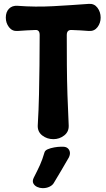

<svg xmlns="http://www.w3.org/2000/svg" viewBox="-20 -703 550 992"><path d="M335 -54Q336 -22 311.5 -3Q287 16 256 16Q223 16 198.5 -3Q174 -22 175 -54Q180 -138 181.5 -214.5Q183 -291 184 -366.5Q185 -442 185 -522Q185 -550 162 -548Q140 -547 117 -546Q94 -545 71 -543Q43 -541 26.5 -562.5Q10 -584 10 -612Q10 -641 26.5 -658Q43 -675 71 -673Q162 -666 254 -671Q346 -676 439 -683Q467 -685 483.5 -663Q500 -641 500 -612Q500 -584 483.5 -562.5Q467 -541 439 -543Q418 -545 396 -546Q374 -547 351 -548Q325 -550 325 -522Q325 -442 325.5 -366Q326 -290 328.5 -213Q331 -136 335 -54ZM257 244Q250 255 235 262Q220 269 203 269H199Q186 269 172.5 263Q159 257 152.5 245Q146 233 154 216Q174 177 186.5 149.5Q199 122 210 84Q213 74 227 68Q241 62 260.5 58.5Q280 55 297 55H304Q321 55 330 63Q339 71 341 83Q343 95 336 110Q314 148 297 177Q280 206 257 244Z"/></svg>

Font: Winky Sans SemiBold
Style: Regular
Weight: 600
Designer: Simon Atzbach
Foundry: typofactur
Version: Version 1.205